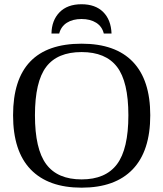

<svg xmlns="http://www.w3.org/2000/svg" viewBox="-20 -866 762 896"><path d="M143.1 -328.1Q143.1 -170.4 195.8 -99.6Q248.5 -28.8 360.8 -28.8Q472.7 -28.8 525.9 -99.6Q579.1 -170.4 579.1 -328.1Q579.1 -484.9 526.1 -554Q473.1 -623 360.8 -623Q248 -623 195.6 -554Q143.1 -484.9 143.1 -328.1ZM41 -328.1Q41 -662.1 360.8 -662.1Q519 -662.1 600.1 -577.4Q681.2 -492.7 681.2 -328.1Q681.2 -161.1 599.1 -75.7Q517.1 9.8 360.8 9.8Q205.1 9.8 123 -75.4Q41 -160.6 41 -328.1ZM360.4 -846.2Q424.8 -846.2 461.4 -810.1Q498 -773.9 500.5 -709.5H464.4Q456.5 -742.2 429 -759.8Q401.4 -777.3 360.4 -777.3Q319.3 -777.3 292 -759.8Q264.6 -742.2 256.3 -709.5H220.2Q221.2 -771 257.8 -808.6Q294.4 -846.2 360.4 -846.2Z"/></svg>

Font: Liberation Serif
Style: Regular
Weight: 400
Designer: Steve Matteson
Foundry: Ascender Corporation
Version: Version 2.1.5